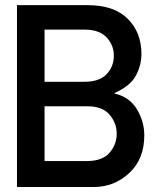

<svg xmlns="http://www.w3.org/2000/svg" viewBox="-20 -731 631 751"><path d="M46.4 0.5V-710.9H322.3Q426.3 -710.9 479.7 -657.5Q533.2 -604 533.2 -520Q533.2 -476.1 511.7 -435.5Q490.2 -395 428.2 -367.2V-365.2Q486.8 -351.6 515.6 -303.5Q544.4 -255.4 544.4 -201.2Q544.4 -108.9 485.6 -54.2Q426.8 0.5 346.7 0.5ZM320.3 -315.4H154.3V-101.1H320.3Q380.4 -101.1 408.4 -133.5Q436.5 -166 436.5 -208Q436.5 -250 408.4 -282.7Q380.4 -315.4 320.3 -315.4ZM310.5 -615.2H154.3V-411.1H310.5Q368.7 -411.1 397 -440.9Q425.3 -470.7 425.3 -513.2Q425.3 -554.2 397 -584.7Q368.7 -615.2 310.5 -615.2Z"/></svg>

Font: Alte DIN 1451 Mittelschrift
Style: Regular
Weight: 400
Designer: Peter Wiegel
Foundry: Peter Wiegel
Version: Version 1.002 September 20, 2019